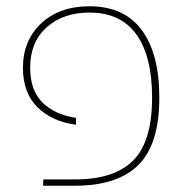

<svg xmlns="http://www.w3.org/2000/svg" viewBox="-20 -591 594 611"><path d="M117 0 118 -20H219Q344 -20 404 -80.5Q464 -141 464 -280Q464 -412 414 -481.5Q364 -551 265 -551Q181 -551 128.5 -504Q76 -457 76 -376Q76 -302 116.5 -263.5Q157 -225 222 -216V-194Q146 -204 99.5 -249.5Q53 -295 53 -375Q53 -462 111 -516.5Q169 -571 265 -571Q375 -571 431 -495.5Q487 -420 487 -280Q487 -132 420.5 -66Q354 0 219 0Z"/></svg>

Font: FiraGO Thin
Style: Regular
Weight: 100
Designer: bBox Type
Foundry: bBox Type GmbH
Version: Version 1.001;PS 001.001;hotconv 1.0.88;makeotf.lib2.5.64775